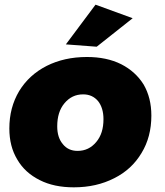

<svg xmlns="http://www.w3.org/2000/svg" viewBox="-20 -795 708 822"><path d="M499 -520C457 -541 408 -551 352 -551C287 -551 230 -538 180 -513C129 -487 90 -451 62 -405C34 -358 20 -305 20 -245C20 -194 31 -150 54 -112C76 -74 108 -45 150 -24C191 -3 240 7 296 7C361 7 418 -6 469 -32C519 -57 558 -93 586 -140C614 -186 628 -239 628 -300C628 -351 617 -395 595 -433C572 -470 540 -499 499 -520ZM256 -353C277 -378 303 -391 336 -391C363 -391 384 -381 400 -362C415 -343 423 -317 423 -285C423 -244 413 -212 392 -187C371 -162 345 -149 312 -149C285 -149 264 -159 249 -178C233 -197 225 -222 225 -254C225 -295 235 -328 256 -353ZM389 -775 262 -605 394 -595 548 -717Z"/></svg>

Font: Argentum Sans ExtraBold
Style: Italic
Weight: 800
Italic angle: -11.3°
Designer: Julieta Ulanovsky
Foundry: Julieta Ulanovsky
Version: Version 5.001;February 15, 2019;FontCreator 11.5.0.2425 64-b